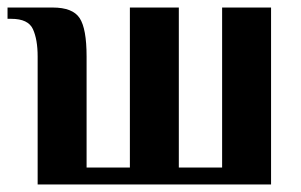

<svg xmlns="http://www.w3.org/2000/svg" viewBox="-21 -490 800 510"><path d="M79 0V-340Q79 -385 66.5 -412.5Q54 -440 9 -440H-1V-470H119Q172 -470 190.5 -442Q209 -414 209 -340V-45H324V-470H454V-45H569V-470H699V0Z"/></svg>

Font: El Messiri
Style: Bold
Weight: 700
Designer: Mohamed Gaber
Foundry: Kief Type Foundry
Version: Version 2.020; ttfautohint (v1.8.3)